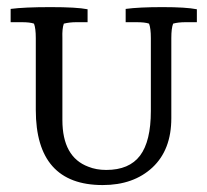

<svg xmlns="http://www.w3.org/2000/svg" viewBox="-20 -512 588 545"><path d="M336.7 -486.7Q374.5 -491.8 441.3 -491.8Q508.2 -491.8 538.8 -485.7V-449H507.1Q485.7 -449 471.4 -444.9Q466.3 -431.6 466.3 -404.1V-176.5Q466.3 -86.7 412.8 -36.7Q359.2 13.3 271.4 13.3Q81.6 13.3 81.6 -200V-404.1Q81.6 -431.6 76.5 -444.9Q65.3 -449 41.8 -449H10.2V-486.7Q49 -491.8 123.5 -491.8Q198 -491.8 228.6 -485.7V-449H196.9Q177.6 -449 161.2 -444.9Q156.1 -430.6 157.1 -404.1V-171.4Q157.1 -66.3 230.6 -38.8Q253.1 -29.6 281.6 -29.6Q346.9 -29.6 377.6 -70.4Q408.2 -111.2 408.2 -196.9V-404.1Q408.2 -431.6 403.1 -444.9Q391.8 -449 367.3 -449H336.7Z"/></svg>

Font: Suravaram
Style: Regular
Weight: 400
Designer: Purushoth Kumar Guthula
Foundry: SiliconAndhra, USA.
Version: Version 1.0.4; ttfautohint (v1.2.42-39fb)